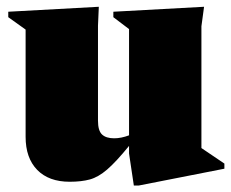

<svg xmlns="http://www.w3.org/2000/svg" viewBox="-20 -540 699 581"><path d="M276.5 -175Q276.5 -144.5 288.8 -133Q301 -121.5 325.5 -121.5Q346.5 -121.5 370.5 -130.5V-452L323 -488V-504.5L597.5 -519.5L589.5 -460.5V-92L659 -45V-29.5L399.5 21.5H385L370.5 -75.5V-98.5Q331 -50 304.2 -27Q277.5 -4 252 3Q226.5 10 191 10Q127.5 10 92.5 -26Q57.5 -62 57.5 -126V-450.5L5 -488V-504.5L279 -519.5L276.5 -462Z"/></svg>

Font: Newsreader Display ExtraBold
Style: Regular
Weight: 800
Designer: Hugues Gentile
Foundry: Production Type
Version: Version 1.001